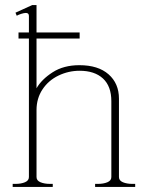

<svg xmlns="http://www.w3.org/2000/svg" viewBox="-20 -737 583 757"><path d="M513 -12V0H355V-12H366Q388 -12 403.5 -18.5Q419 -25 419 -39V-338Q419 -397 386 -427.5Q353 -458 294 -458Q250 -458 210.5 -439Q171 -420 147.5 -384.5Q124 -349 124 -303V-39Q124 -25 139.5 -18.5Q155 -12 177 -12H188V0H30V-12H41Q63 -12 78.5 -18.5Q94 -25 94 -39V-585H53V-609H94V-674Q94 -686 82 -686Q75 -686 64 -682.5Q53 -679 46 -675L41 -687L107 -717H124V-609H294V-585H124V-389Q144 -424 187.5 -452Q231 -480 293 -480Q367 -480 408 -444Q449 -408 449 -348V-39Q449 -25 464.5 -18.5Q480 -12 502 -12Z"/></svg>

Font: Taviraj Thin
Style: Regular
Weight: 100
Designer: Katatrad Team
Foundry: CadsonDemak
Version: Version 1.030